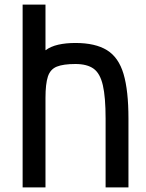

<svg xmlns="http://www.w3.org/2000/svg" viewBox="-20 -820 640 840"><path d="M79 0V-800H179V-600Q202 -617 235 -624.5Q268 -632 310 -632Q397 -632 448 -600.5Q499 -569 520.5 -496.5Q542 -424 542 -301V0H442V-301Q442 -395 430 -447Q418 -499 389.5 -519.5Q361 -540 310 -540Q257 -540 228.5 -528.5Q200 -517 189.5 -485Q179 -453 179 -391V0Z"/></svg>

Font: Victor Mono Thin
Style: Bold
Weight: 700
Monospace: yes
Version: Version 1.561;gftools[0.9.30]